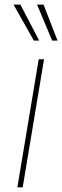

<svg xmlns="http://www.w3.org/2000/svg" viewBox="-20 -798 265 818"><path d="M54 0 144.9 -545.5H167.6L76.7 0ZM124.3 -625 37.6 -778.4H66.8L147 -625ZM202.4 -625 137.8 -778.4H165.5L225.1 -625Z"/></svg>

Font: Inter Thin  BETA
Style: Italic
Weight: 100
Italic angle: -9.39999°
Designer: Rasmus Andersson
Foundry: rsms
Version: Version 3.011;git-f93a4a705